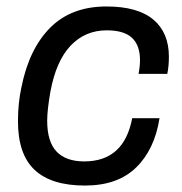

<svg xmlns="http://www.w3.org/2000/svg" viewBox="-20 -558 559 590"><path d="M241.2 12.2Q137.7 12.2 86.4 -35.9Q35.2 -84 35.2 -185.1Q35.2 -241.7 45.9 -290Q69.3 -407.7 134.3 -472.9Q199.2 -538.1 307.1 -538.1Q403.3 -538.1 451.2 -497.8Q499 -457.5 499 -383.8Q499 -355 494.1 -331.1H405.8Q410.2 -354 410.2 -373Q410.2 -418.9 385.5 -441.9Q360.8 -464.8 308.1 -464.8Q241.7 -464.8 197 -417.7Q152.3 -370.6 134.8 -275.9Q125 -219.7 125 -187Q125 -122.6 153.8 -92.3Q182.6 -62 238.8 -62Q361.3 -62 386.2 -194.8H470.2Q455.1 -98.6 398.2 -43.2Q341.3 12.2 241.2 12.2Z"/></svg>

Font: Archivo
Style: Italic
Weight: 400
Italic angle: -10°
Designer: Hector Gatti
Foundry: Omnibus-Type
Version: Version 2.001